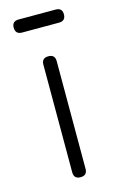

<svg xmlns="http://www.w3.org/2000/svg" viewBox="-103 -679 443 724"><g transform="rotate(-15 119.0 -317.5)"><path d="M47 -584Q21 -584 21 -610Q21 -635 47 -635H191Q217 -635 217 -610Q217 -584 191 -584ZM93 -26V-446Q93 -472 119 -472Q145 -472 145 -446V-26Q145 0 119 0Q93 0 93 -26Z"/></g></svg>

Font: Jura
Style: Regular
Weight: 400
Designer: Daniel Johnson, Alexei Vanyashin
Foundry: Daniel Johnson
Version: Version 5.103